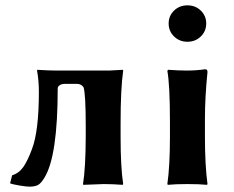

<svg xmlns="http://www.w3.org/2000/svg" viewBox="-20 -696 884 726"><path d="M127 -349.1Q127 -391.1 120.1 -429.2L121.1 -432.1Q163.1 -429.2 196.8 -429.2H393.1Q393.1 -429.2 444.8 -432.1L445.8 -429.2Q436 -361.3 436 -229V-179.2Q436 -63 445.8 0L443.8 2.9Q405.8 0 372.1 0Q372.1 0 294.9 2.9L293.9 0Q303.7 -60.1 304.2 -179.2V-220.2Q304.2 -339.4 295.9 -366.2Q286.1 -379.4 270 -378.9H225.1Q213.9 -378.9 206.1 -374Q198.2 -369.1 198.2 -361.8Q198.2 -105 147.9 -23.9Q134.8 -2 122.8 3.9Q110.8 9.8 91.8 9.8Q79.6 9.8 53.2 5.4Q26.9 1 18.1 -2.9L25.9 -33.2Q51.8 -41 68.4 -64.9Q85 -88.9 101.1 -132.8Q127 -201.2 127 -349.1Z M638.2 -558.1Q617.7 -578.1 617.7 -607.2Q617.7 -636.2 638.2 -656Q658.7 -675.8 688.7 -675.8Q718.8 -675.8 739.3 -656Q759.8 -636.2 759.8 -607.2Q759.8 -578.1 739.3 -558.1Q718.8 -538.1 688.7 -538.1Q658.7 -538.1 638.2 -558.1ZM622.6 -234.9Q622.6 -374 612.8 -428.2L615.7 -432.1Q656.7 -429.2 686.5 -429.2Q721.7 -429.2 755.9 -434.1Q764.6 -434.1 764.6 -423.8Q754.9 -328.6 754.9 -246.1V-180.2Q754.9 -71.3 764.6 0L762.7 2.9Q734.9 0 688.5 0Q641.6 0 614.7 2.9L612.8 0Q622.6 -67.9 622.6 -180.2Z"/></svg>

Font: Linux Biolinum
Style: Bold
Weight: 700
Designer: Philipp H. Poll
Foundry: Philipp H. Poll
Version: Version 1.3.2 ; ttfautohint (v0.9)